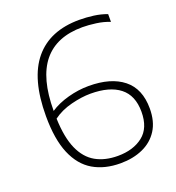

<svg xmlns="http://www.w3.org/2000/svg" viewBox="-136 -858 897 977"><g transform="rotate(-20 312.0 -370.0)"><path d="M351 9Q265.5 9 203.8 -27.2Q142 -63.5 108.8 -142Q75.5 -220.5 75.5 -346.5Q75.5 -548.5 159 -648.8Q242.5 -749 402 -749Q440 -749 479 -743.8Q518 -738.5 550.5 -726V-684Q517.5 -697.5 477.2 -703Q437 -708.5 404 -708.5Q263.5 -708.5 192.5 -621.8Q121.5 -535 121.5 -358Q162.5 -385.5 219.2 -401Q276 -416.5 331.5 -416.5Q451.5 -416.5 518.5 -363Q585.5 -309.5 585.5 -202.5Q585.5 -132.5 555.5 -85.5Q525.5 -38.5 472.5 -14.8Q419.5 9 351 9ZM327 -376.5Q279.5 -376.5 222 -362Q164.5 -347.5 122 -316Q125.5 -212.5 153.5 -150Q181.5 -87.5 231.5 -59.2Q281.5 -31 351 -31Q434.5 -31 487.2 -72.2Q540 -113.5 540 -201.5Q540 -290 485 -333.2Q430 -376.5 327 -376.5Z"/></g></svg>

Font: Encode Sans Expanded ExtraLight
Style: Regular
Weight: 200
Width: 7
Designer: Multiple Designers
Foundry: Impallari Type
Version: Version 3.000; ttfautohint (v1.8.3) -l 8 -r 50 -G 200 -x 14 